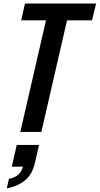

<svg xmlns="http://www.w3.org/2000/svg" viewBox="-20 -740 559 1077"><path d="M94 0 238 -626H99L120 -720H519L496 -626H356L212 0ZM18 317 30 263Q61 258 80.5 241.5Q100 225 109 195H46L74 73H199L176 173Q161 239 120 272Q79 305 18 317Z"/></svg>

Font: Instrument Sans Condensed SemiBold Italic
Style: Regular
Weight: 600
Width: 3
Italic angle: -13°
Designer: Rodrigo Fuenzalida
Foundry: fragTYPE
Version: Version 1.000; ttfautohint (v1.8.4.7-5d5b);gftools[0.9.28]